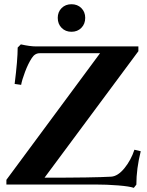

<svg xmlns="http://www.w3.org/2000/svg" viewBox="-20 -886 707 922"><path d="M257.3 -800.3Q257.3 -828.6 275.9 -847.2Q294.4 -865.7 323.2 -865.7Q352.1 -865.7 370.6 -847.2Q389.2 -828.6 389.2 -800.3Q389.2 -771 370.6 -752.2Q352.1 -733.4 323.2 -733.4Q294.4 -733.4 275.9 -752.2Q257.3 -771 257.3 -800.3ZM622.6 16.1Q602.1 8.8 547.6 4.4Q493.2 0 436.5 0H10.7V-22.5L460.4 -630.4H170.4Q147.5 -630.4 132.8 -607.4Q115.2 -580.6 100.3 -541Q85.4 -501.5 81.5 -478.5L50.3 -482.9Q64.9 -598.6 64.9 -657.7L80.1 -672.9Q124.5 -663.1 152.8 -663.1H644.5V-640.1L193.8 -32.7Q431.6 -32.7 513.7 -37.6Q545.9 -39.6 577.4 -78.1Q608.9 -116.7 625.5 -167L655.8 -159.7Q634.8 -75.7 634.8 0.5Z"/></svg>

Font: Elstob 18pt
Style: Bold
Weight: 700
Designer: Peter S. Baker
Version: Version 1.015